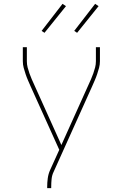

<svg xmlns="http://www.w3.org/2000/svg" viewBox="-20 -776 640 1001"><path d="M226 205V198Q226 176 229 153.5Q232 131 241 111L289 5L140 -325Q133 -341 126 -357Q119 -373 113.5 -389.5Q108 -406 103.5 -422.5Q99 -439 99 -457V-530H120V-457Q120 -440 124 -424.5Q128 -409 133.5 -393.5Q139 -378 145.5 -363Q152 -348 159 -333L300 -20L441 -333Q448 -348 454.5 -363Q461 -378 466.5 -393.5Q472 -409 476 -424.5Q480 -440 480 -457V-530H501V-457Q501 -439 496.5 -422.5Q492 -406 486.5 -389.5Q481 -373 474 -357Q467 -341 460 -325L260 119Q251 137 249 157.5Q247 178 247 198V205ZM382 -605 367 -615 476 -756 494 -744ZM212 -605 197 -615 306 -756 324 -744Z"/></svg>

Font: Iosevka Curly Thin Extended
Style: Regular
Weight: 100
Width: 7
Monospace: yes
Designer: Belleve Invis
Foundry: Belleve Invis
Version: Version 11.1.0; ttfautohint (v1.8.3)